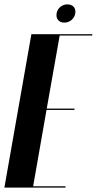

<svg xmlns="http://www.w3.org/2000/svg" viewBox="-36 -855 441 875"><path d="M385 -699 384 -693H236L177 -360H304L303 -354H176L115 -6H263L262 0H-16L107 -699ZM222 -794Q225 -812 239 -823.5Q253 -835 271 -835Q290 -835 300 -823.5Q310 -812 307 -794Q304 -776 290 -764Q276 -752 257 -752Q239 -752 229 -763.5Q219 -775 222 -794Z"/></svg>

Font: Moniqa Black Ita Display
Style: Italic
Weight: 900
Italic angle: -10°
Designer: Rajesh Rajput
Foundry: Rajesh Rajput
Version: Version 1.000